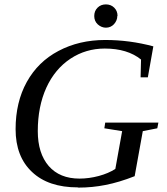

<svg xmlns="http://www.w3.org/2000/svg" viewBox="-20 -845 762 874"><path d="M337 9 334 8Q200 8 126 -62Q51 -132 51 -257Q51 -380 102 -472Q153 -564 246 -613Q340 -663 459 -663Q570 -663 678 -634L653 -493H620L622 -574Q560 -624 457 -624Q371 -624 301 -578Q230 -531 191 -446Q152 -360 152 -248Q152 -147 202 -89Q252 -32 342 -32Q385 -32 430 -44Q474 -56 505 -76L536 -248L455 -261L459 -287H701L696 -261L630 -248L593 -43Q522 -15 460 -3Q400 9 337 9ZM515 -773 514 -772Q514 -752 499 -735Q484 -719 462 -719Q442 -719 425 -734Q409 -749 409 -772Q409 -795 424 -810Q439 -825 462 -825Q485 -825 500 -810Q515 -795 515 -773Z"/></svg>

Font: Libra Serif Modern
Style: Italic
Weight: 400
Italic angle: -12°
Designer: Stefan Peev, Context Ltd
Foundry: Stefan Peev, Context Ltd
Version: Version 1.000